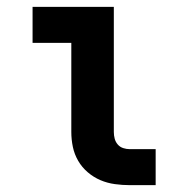

<svg xmlns="http://www.w3.org/2000/svg" viewBox="-20 -540 540 560"><path d="M358 0Q337 0 315 -3Q293 -6 273 -14.5Q253 -23 236 -37.5Q219 -52 208 -71Q197 -90 192.5 -111.5Q188 -133 188 -155V-415H75V-520H312V-155Q312 -145 314.5 -135.5Q317 -126 323.5 -118.5Q330 -111 339.5 -108Q349 -105 358 -105H434V0Z"/></svg>

Font: Iosevka SS18 Extrabold
Style: Regular
Weight: 800
Monospace: yes
Designer: Belleve Invis
Foundry: Belleve Invis
Version: Version 25.1.1; ttfautohint (v1.8.4)